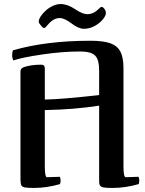

<svg xmlns="http://www.w3.org/2000/svg" viewBox="-20 -914 714 947"><path d="M373 -660Q411 -660 431.5 -651.5Q452 -643 460.5 -622.5Q469 -602 469 -564V-445Q280 -424 201 -423V-577Q201 -595 183 -595Q134 -595 98 -583Q81 -577 81 -562V-30Q81 -9 85 -0.5Q89 8 102.5 10.5Q116 13 148 13Q210 13 276 -6Q279 -15 279 -23Q279 -35 275 -42L212 -40Q201 -40 201 -95V-371Q350 -374 469 -393V-30Q468 -9 472.5 -0.5Q477 8 490.5 10.5Q504 13 536 13Q598 13 664 -6Q667 -15 667 -23Q667 -35 663 -42L600 -40Q589 -40 589 -95V-578Q589 -631 573.5 -660Q558 -689 523 -701Q488 -713 425 -713Q209 -713 44 -666Q40 -657 40 -642Q40 -627 46 -616Q90 -631 189.5 -645.5Q289 -660 373 -660ZM217 -793Q223 -801 232 -808Q251 -825 275 -825Q297 -825 332 -799Q367 -772 394 -772Q434 -772 471 -802Q485 -814 493.5 -826.5Q502 -839 502 -848Q503 -859 495.5 -869.5Q488 -880 481 -880Q476 -880 467 -870Q441 -844 410 -844Q387 -844 350 -869Q313 -894 279 -894Q261 -894 242 -885.5Q223 -877 208 -864Q192 -850 181.5 -834.5Q171 -819 171 -806Q171 -801 182 -788Q186 -783 190 -779.5Q194 -776 197 -776Q201 -776 204 -779Z"/></svg>

Font: Federant
Style: Regular
Weight: 400
Designer: Olexa M. Volochay, Alexei Vanyashin, Otto Ludwig Naegele
Foundry: Cyreal (www.cyreal.org)
Version: Version 1.011; ttfautohint (v1.4.1)